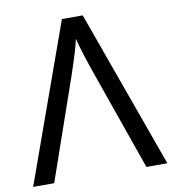

<svg xmlns="http://www.w3.org/2000/svg" viewBox="-81 -785 769 855"><g transform="rotate(-10 304.0 -357.0)"><path d="M350.1 -713.9 606.9 0H512.2L354 -450.2Q318.4 -551.3 301.8 -616.2Q292 -567.9 252 -451.2L95.2 0H0L255.9 -713.9Z"/></g></svg>

Font: Noto Sans Southeast Asian
Style: Regular
Weight: 400
Designer: Monotype Design Team
Foundry: Monotype Imaging Inc.
Version: Version 1.06 uh; ttfautohint (v1.4.1)